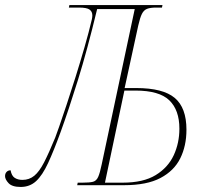

<svg xmlns="http://www.w3.org/2000/svg" viewBox="-78 -734 826 761"><path d="M4 7Q-30 7 -44 -8Q-58 -23 -58 -36Q-58 -46 -52 -52.5Q-46 -59 -36 -59Q-32 -37 -19.5 -29Q-7 -21 11 -21Q38 -21 58 -37.5Q78 -54 97 -91Q116 -128 141 -189Q145 -199 157 -233.5Q169 -268 186 -319Q203 -370 221.5 -429Q240 -488 257 -547Q274 -606 286 -657Q287 -662 287.5 -665.5Q288 -669 288 -673Q288 -688 277 -696Q266 -704 235 -704H195L197 -714H566L564 -704H541Q518 -704 505 -699Q492 -694 484.5 -679Q477 -664 470 -633L416 -385H462Q568 -385 614.5 -346Q661 -307 661 -220Q661 -156 636.5 -106.5Q612 -57 558 -28.5Q504 0 414 0H228L230 -10H249Q277 -10 290.5 -13.5Q304 -17 311 -32.5Q318 -48 325 -82L456 -698H307Q268 -536 231 -417Q194 -298 162 -210Q135 -136 112.5 -87.5Q90 -39 65 -16Q40 7 4 7ZM408 -10Q490 -10 539 -40Q588 -70 610.5 -118.5Q633 -167 633 -224Q633 -298 593 -336.5Q553 -375 459 -375H415L338 -10Z"/></svg>

Font: Noto Serif Display ExtraCondensed Thin
Style: Italic
Weight: 100
Width: 2
Italic angle: -12°
Designer: Monotype Design Team
Foundry: Monotype Imaging Inc.
Version: Version 2.009